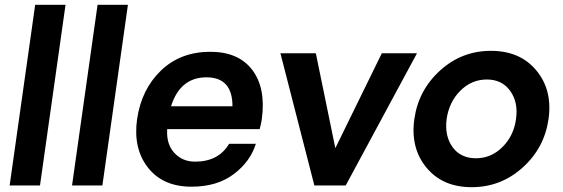

<svg xmlns="http://www.w3.org/2000/svg" viewBox="-20 -770 2336 797"><path d="M20 0 126 -750H252L146 0Z M279 0 385 -750H511L405 0Z M1067 -277Q1065 -261 1058 -234H674Q670 -172 703.5 -135.5Q737 -99 790 -99Q887 -99 931 -173H1042Q1019 -99 950 -47Q881 5 775 5Q656 5 594 -74.5Q532 -154 549 -275Q567 -399 648 -477Q729 -555 853 -555Q970 -555 1027 -480Q1084 -405 1067 -277ZM837 -449Q728 -449 690 -329H945Q945 -449 837 -449Z M1711 -549 1415 0H1285L1144 -549H1291L1372 -155L1565 -549Z M2149.5 -74.5Q2059 7 1938 7Q1817 7 1750 -74.5Q1683 -156 1700 -276Q1717 -396 1807 -477.5Q1897 -559 2018 -559Q2139 -559 2206.5 -477.5Q2274 -396 2257 -276Q2240 -156 2149.5 -74.5ZM1956 -113Q2019 -113 2066 -160Q2113 -207 2122 -276Q2132 -345 2098 -392.5Q2064 -440 2001 -440Q1937 -440 1890.5 -393Q1844 -346 1834 -276Q1825 -206 1858.5 -159.5Q1892 -113 1956 -113Z"/></svg>

Font: Oakes Grotesk
Style: Bold Italic
Weight: 600
Italic angle: -8°
Designer: Samuel Oakes
Foundry: Samuel Oakes
Version: Version 1.000;PS 001.000;hotconv 1.0.88;makeotf.lib2.5.64775